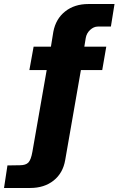

<svg xmlns="http://www.w3.org/2000/svg" viewBox="-43 -762 600 954"><path d="M465 -414H359L281 33Q270 98 223.5 135Q177 172 107 172H-23L-6 60L56 59Q85 59 98 45.5Q111 32 118 -8L189 -414H103L124 -530H210L222 -604Q234 -668 280.5 -705Q327 -742 396 -742H526L508 -630H443Q423 -630 405 -613.5Q387 -597 383 -573L376 -530H485Z"/></svg>

Font: Morrison
Style: Bold
Weight: 700
Designer: Pablo Impallari, Rodrigo Fuenzalida (Modified by Dan O. Williams)
Version: Version 0.03;June 6, 2019;FontCreator 11.5.0.2425 64-bit; tt